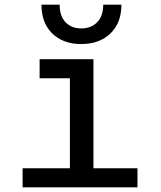

<svg xmlns="http://www.w3.org/2000/svg" viewBox="-20 -804 690 824"><path d="M280 0V-550H381V0ZM77 0V-82H570V0ZM150 -468V-550H330V-468ZM328 -615Q277 -615 238.5 -635.5Q200 -656 179 -693.5Q158 -731 158 -784H236Q236 -735 261.5 -708.5Q287 -682 328 -682Q371 -682 397 -708.5Q423 -735 423 -784H501Q501 -731 479.5 -693.5Q458 -656 419.5 -635.5Q381 -615 328 -615Z"/></svg>

Font: Azeret Mono Thin
Style: Regular
Weight: 400
Version: Version 1.002